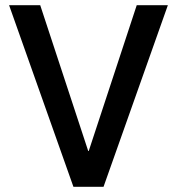

<svg xmlns="http://www.w3.org/2000/svg" viewBox="-20 -720 682 740"><path d="M15 -700H135L320 -138H322L507 -700H627L379 0H263Z"/></svg>

Font: Chakra Petch SemiBold
Style: Regular
Weight: 600
Designer: Katatrad Aksorn Co.,Ltd.
Foundry: Cadson Demak Co.,Ltd.
Version: Version 1.000; ttfautohint (v1.6)